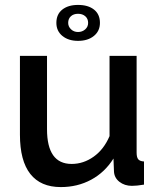

<svg xmlns="http://www.w3.org/2000/svg" viewBox="-20 -750 649 780"><path d="M297 -584Q337 -584 361.5 -604Q386 -624 386 -657Q386 -692 362 -711Q338 -730 297 -730Q257 -730 233 -711Q209 -692 209 -657Q209 -624 233.5 -604Q258 -584 297 -584ZM338 -657Q338 -641 326 -630.5Q314 -620 297 -620Q280 -620 268.5 -631Q257 -642 257 -657Q257 -674 268 -684Q279 -694 297 -694Q315 -694 326.5 -684Q338 -674 338 -657ZM441 -106 443 -54Q444 -28 465 -11.5Q486 5 516 5Q536 5 565 0V-94Q548 -95 541.5 -103Q535 -111 535 -130V-523H425V-197Q402 -143 360.5 -113.5Q319 -84 271 -84Q171 -84 171 -225V-523H61V-203Q61 -97 103 -43.5Q145 10 227 10Q295 10 350.5 -20Q406 -50 441 -106Z"/></svg>

Font: RT Raleway SemiBold
Style: Regular
Weight: 400
Designer: Matt McInerney, Pablo Impallari, Rodrigo Fuenzalida — Edited by Milan Moffatt in April 2016
Foundry: Matt McInerney, Pablo Impallari, Rodrigo Fuenzalida — Edited by Milan Moffatt in April 2016
Version: Version 3.001